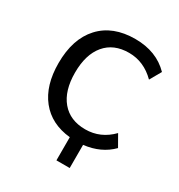

<svg xmlns="http://www.w3.org/2000/svg" viewBox="-163 -661 846 905"><g transform="rotate(30 260.0 -208.0)"><path d="M275.4 132.8V6.8Q169.9 -3.9 112.3 -76.2Q54.7 -148.4 54.7 -269.5Q54.7 -401.4 122.6 -475.1Q190.4 -548.8 312.5 -548.8Q427.7 -548.8 498 -476.6L462.9 -415Q400.4 -477.5 319.3 -477.5Q236.3 -477.5 190.4 -422.9Q144.5 -368.2 144.5 -269.5Q144.5 -170.9 190.4 -116.2Q236.3 -61.5 319.3 -61.5Q402.3 -61.5 462.9 -124L498 -62.5Q440.4 -3.9 347.7 6.8V132.8Z"/></g></svg>

Font: Min Sans
Style: Regular
Weight: 400
Designer: Jinseong-Kim, NotoSansCJK, Nunito
Foundry: Jinseong-Kim
Version: Version 1.400;Glyphs 3.1.2 (3151)